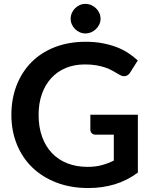

<svg xmlns="http://www.w3.org/2000/svg" viewBox="-20 -942 766 970"><path d="M676.5 -362.5V-70Q621.5 -29.5 559.2 -10.8Q497 8 426 8Q337.5 8 265.8 -19.5Q194 -47 143.2 -96Q92.5 -145 65 -213Q37.5 -281 37.5 -361.5Q37.5 -443 64 -511Q90.5 -579 139.2 -628Q188 -677 257.5 -704Q327 -731 413.5 -731Q457.5 -731 495.8 -724Q534 -717 566.8 -704.8Q599.5 -692.5 626.5 -675Q653.5 -657.5 676 -636.5L637.5 -575.5Q628.5 -561 614 -557.8Q599.5 -554.5 582.5 -565Q566 -574.5 549.5 -584Q533 -593.5 512.8 -600.5Q492.5 -607.5 467.2 -612Q442 -616.5 409 -616.5Q355.5 -616.5 312.2 -598.5Q269 -580.5 238.5 -547Q208 -513.5 191.5 -466.5Q175 -419.5 175 -361.5Q175 -299.5 192.8 -250.8Q210.5 -202 242.8 -168.2Q275 -134.5 320.5 -116.8Q366 -99 422 -99Q462 -99 493.5 -107.5Q525 -116 555 -130.5V-261.5H464Q451 -261.5 443.8 -268.8Q436.5 -276 436.5 -286.5V-362.5ZM488 -847Q488 -832 481.8 -818.8Q475.5 -805.5 465 -795.2Q454.5 -785 440.5 -779Q426.5 -773 411 -773Q396.5 -773 383 -779Q369.5 -785 359.2 -795.2Q349 -805.5 343 -818.8Q337 -832 337 -847Q337 -862.5 343 -876.2Q349 -890 359.2 -900.2Q369.5 -910.5 383 -916.5Q396.5 -922.5 411 -922.5Q426.5 -922.5 440.5 -916.5Q454.5 -910.5 465 -900.2Q475.5 -890 481.8 -876.2Q488 -862.5 488 -847Z"/></svg>

Font: LatoLatin
Style: Bold
Weight: 700
Designer: Lukasz Dziedzic with Adam Twardoch and Botio Nikoltchev
Foundry: tyPoland Lukasz Dziedzic
Version: Version 2.015; 2015-08-06; http://www.latofonts.com/